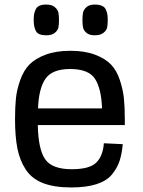

<svg xmlns="http://www.w3.org/2000/svg" viewBox="-20 -809 626 843"><path d="M293 14Q359 14 404 -0.5Q449 -15 472 -43.5Q495 -72 505 -102.5Q515 -133 519 -176L436 -180Q432 -124 402.5 -95Q373 -66 295 -66Q209 -66 178.5 -109.5Q148 -153 146 -260H528V-286Q528 -339 524 -377.5Q520 -416 506 -458Q492 -500 467 -526Q442 -552 397 -569Q352 -586 289 -586Q226 -586 180.5 -569Q135 -552 109.5 -526Q84 -500 69 -458Q54 -416 50 -377.5Q46 -339 46 -286Q46 -209 56.5 -156.5Q67 -104 93.5 -64Q120 -24 169 -5Q218 14 293 14ZM288 -506Q369 -506 397 -463Q425 -420 428 -333H147Q150 -420 179.5 -463Q209 -506 288 -506ZM183 -654Q148 -654 138 -672Q128 -690 128 -721Q128 -736 129.5 -745.5Q131 -755 136 -766.5Q141 -778 152.5 -783.5Q164 -789 183 -789Q208 -789 221 -777.5Q234 -766 236.5 -753.5Q239 -741 239 -721Q239 -701 236.5 -688.5Q234 -676 221 -665Q208 -654 183 -654ZM396 -654Q372 -654 359.5 -665Q347 -676 344.5 -688.5Q342 -701 342 -721Q342 -741 344.5 -753.5Q347 -766 359.5 -777.5Q372 -789 396 -789Q415 -789 427.5 -783.5Q440 -778 445 -766.5Q450 -755 451.5 -745.5Q453 -736 453 -721Q453 -701 450.5 -688.5Q448 -676 434.5 -665Q421 -654 396 -654Z"/></svg>

Font: Glegoo
Style: Bold
Weight: 700
Version: Version 2.0.1; ttfautohint (v0.9) -r 48 -G 60